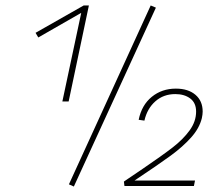

<svg xmlns="http://www.w3.org/2000/svg" viewBox="-20 -680 804 702"><path d="M305 -660 231 -309H208L277 -633L120 -543L110 -560L286 -660ZM232 -6 531 -660 550 -652 250 2ZM472 -20H693L689 0H435L433 -16Q431 -15 502 -63Q574 -112 612 -141.5Q650 -171 673.5 -203.5Q697 -236 697 -272Q697 -304 675.5 -320Q654 -336 621 -336Q578 -336 548 -309.5Q518 -283 508 -239L487 -242Q498 -296 535 -326Q572 -356 623 -356Q668 -356 694.5 -333.5Q721 -311 721 -272Q721 -262 718 -248Q709 -211 678.5 -177Q648 -143 603.5 -110.5Q559 -78 472 -20Z"/></svg>

Font: Ysabeau Extralight
Style: Italic
Weight: 200
Italic angle: -12°
Designer: Christian Thalmann (Catharsis Fonts)
Version: Version 0.003